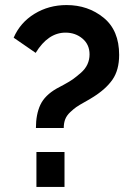

<svg xmlns="http://www.w3.org/2000/svg" viewBox="-20 -739 526 759"><path d="M232 -233H122Q122 -287 139.5 -324.5Q157 -362 204 -389Q208 -391 232 -404Q256 -417 268.5 -426Q281 -435 299 -450.5Q317 -466 325.5 -484.5Q334 -503 334 -524Q334 -563 306 -586.5Q278 -610 239 -610Q170 -610 121 -530L34 -590Q60 -650 116.5 -684.5Q173 -719 243 -719Q328 -719 389.5 -669Q451 -619 451 -522Q451 -462 424.5 -424Q398 -386 346 -354Q337 -348 314.5 -335.5Q292 -323 282 -316Q272 -309 258 -296Q244 -283 238 -268Q232 -253 232 -233ZM235 0H124V-138H235Z"/></svg>

Font: Raleway
Style: Bold
Weight: 700
Designer: Matt McInerney, Pablo Impallari, Rodrigo Fuenzalida
Foundry: Matt McInerney, Pablo Impallari, Rodrigo Fuenzalida
Version: Version 3.000